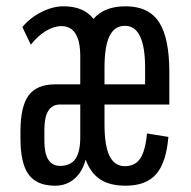

<svg xmlns="http://www.w3.org/2000/svg" viewBox="-20 -575 607 610"><path d="M155 15Q97 15 71 -20.5Q45 -56 45 -135V-157Q45 -237 71 -272Q97 -307 155 -307H235V-396Q235 -492 175 -492Q151 -492 125.5 -476.5Q100 -461 78 -433L51 -489Q76 -519 112 -537Q148 -555 182 -555Q246 -555 277 -515Q311 -555 379 -555Q452 -555 485 -505Q518 -455 518 -345V-243H312V-181Q312 -112 328 -79.5Q344 -47 377 -47Q409 -47 425.5 -71.5Q442 -96 447 -151L515 -140Q508 -58 476 -21.5Q444 15 379 15Q329 15 298.5 -5Q268 -25 252 -68Q242 -29 216.5 -7Q191 15 155 15ZM312 -307H441V-359Q441 -493 377 -493Q344 -493 328 -460.5Q312 -428 312 -359ZM171 -48Q204 -48 219.5 -70Q235 -92 235 -139V-243H171Q121 -243 121 -163V-127Q121 -48 171 -48Z"/></svg>

Font: Pathway Gothic One
Style: Regular
Weight: 400
Version: Version 1.003; ttfautohint (v1.8.4.7-5d5b);gftools[0.9.26]